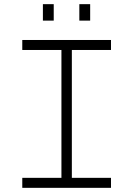

<svg xmlns="http://www.w3.org/2000/svg" viewBox="-20 -902 640 922"><path d="M87 0V-48H275V-662H87V-710H513V-662H325V-48H513V0ZM186 -803V-882H238V-803ZM361 -803V-882H413V-803Z"/></svg>

Font: Geist Mono UltraLight
Style: Regular
Weight: 200
Monospace: yes
Designer: Basement.studio, Andrés Briganti, Mateo Zaragoza
Foundry: Basement.studio, Vercel, Andrés Briganti, Guido Ferreyra, Mateo Zaragoza
Version: Version 1.400; ttfautohint (v1.8.4.7-5d5b)